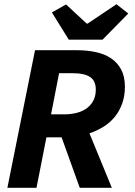

<svg xmlns="http://www.w3.org/2000/svg" viewBox="-20 -890 640 910"><path d="M15 0 146 -652H345Q393 -652 434.5 -643Q476 -634 506.5 -613.5Q537 -593 554.5 -560Q572 -527 572 -479Q572 -435 559 -399Q546 -363 523.5 -335.5Q501 -308 470 -289Q439 -270 404 -258L510 0H358L272 -239H200L153 0ZM222 -348H282Q355 -348 394.5 -379.5Q434 -411 434 -465Q434 -507 407 -525Q380 -543 326 -543H260ZM306 -702 226 -831 293 -869 391 -778H395L532 -870L588 -826L466 -702Z"/></svg>

Font: Source Code Pro
Style: Bold Italic
Weight: 700
Italic angle: -11°
Monospace: yes
Designer: Paul D. Hunt, Teo Tuominen
Foundry: Adobe Systems Incorporated
Version: Version 1.050;PS 1.000;hotconv 16.6.51;makeotf.lib2.5.65220